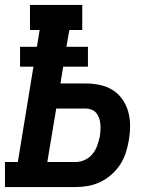

<svg xmlns="http://www.w3.org/2000/svg" viewBox="-24 -755 644 775"><path d="M-4 0V-101H48L111 -486H57V-566H125L136 -634H97V-735H308V-634H256L244 -566H331V-486H231L220 -418H322Q351 -418 379.5 -412Q408 -406 431 -391.5Q454 -377 470 -354Q486 -331 493.5 -304.5Q501 -278 501 -248Q501 -218 496 -189Q492 -164 484 -139Q476 -114 461.5 -91.5Q447 -69 426 -50.5Q405 -32 381 -20.5Q357 -9 331.5 -4.5Q306 0 281 0ZM281 -101Q300 -101 318.5 -109.5Q337 -118 349.5 -133.5Q362 -149 368.5 -167.5Q375 -186 379 -205Q381 -217 381.5 -230Q382 -243 381 -255Q380 -267 376 -278.5Q372 -290 364.5 -299Q357 -308 345.5 -312.5Q334 -317 322 -317H203L167 -101Z"/></svg>

Font: Iosevka Curly Slab Extended
Style: Bold Italic
Weight: 700
Width: 7
Italic angle: -9°
Monospace: yes
Designer: Belleve Invis
Foundry: Belleve Invis
Version: Version 11.0.0; ttfautohint (v1.8.3)